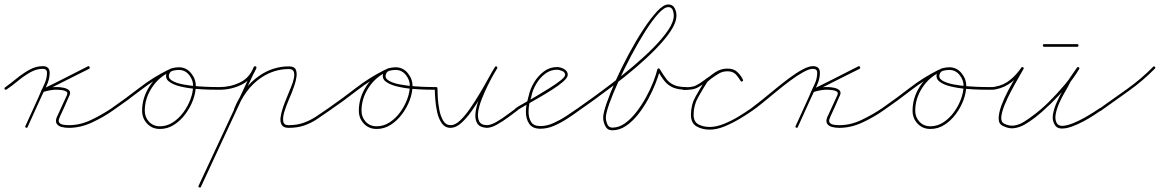

<svg xmlns="http://www.w3.org/2000/svg" viewBox="-26 -568 5207 862"><path d="M-5 -168Q-8 -172 -3 -176Q21 -193 48.5 -215.5Q76 -238 105.5 -254.5Q135 -271 166 -271Q197 -271 197 -241Q197 -213 183.5 -184Q170 -155 158 -130Q143 -97 128 -64Q113 -31 98 2Q98 2 98 2Q98 2 98 2Q96 8 91 5Q85 3 88 -2Q103 -35 118 -68Q133 -101 148 -134Q158 -159 171.5 -186.5Q185 -214 185 -241Q185 -259 166 -259Q137 -259 108.5 -242.5Q80 -226 53.5 -204Q27 -182 3 -166Q-1 -163 -5 -168ZM368 -270Q374 -273 376 -267Q379 -262 374 -259Q322 -233 271 -207.5Q220 -182 169 -156Q164 -153 161 -159Q159 -165 164 -167Q181 -172 198.5 -175Q216 -178 234 -177Q234 -177 234 -177Q234 -177 234 -177Q244 -177 259.5 -174Q275 -171 284 -162.5Q293 -154 285 -137Q285 -137 285 -137Q285 -138 285 -138Q275 -114 264 -90Q253 -66 242 -42Q242 -42 242 -41Q242 -41 242 -41Q234 -25 240 -17.5Q246 -10 258.5 -8Q271 -6 283 -6Q334 -6 384 -30Q434 -54 475 -82Q479 -85 483 -80Q486 -76 481 -72Q440 -43 388 -18.5Q336 6 283 6Q266 6 250.5 2Q235 -2 228 -13.5Q221 -25 231 -47Q231 -47 231 -47Q231 -46 231 -46Q242 -70 253 -94Q264 -118 275 -142Q275 -142 275 -143Q275 -143 275 -143Q279 -153 271 -157.5Q263 -162 251.5 -163.5Q240 -165 234 -165Q234 -165 234 -165Q234 -165 234 -165Q217 -166 200.5 -163Q184 -160 168 -155Q163 -154 160 -159Q158 -164 163 -167Q215 -192 266 -218Q317 -244 368 -270Q368 -270 368 -270Q368 -270 368 -270Z M473 -74Q470 -79 475 -82Q537 -125 599 -173Q661 -221 730 -255Q735 -257 738 -252Q740 -247 735 -244Q686 -221 655 -173Q624 -125 624 -71Q624 -42 643 -21.5Q662 -1 692 -1Q723 -1 750 -18.5Q777 -36 797.5 -64Q818 -92 829.5 -123.5Q841 -155 841 -183Q841 -209 823 -231.5Q805 -254 777 -254Q766 -254 752 -251Q738 -248 734 -236Q734 -236 734 -236Q734 -236 734 -236Q727 -218 745.5 -206.5Q764 -195 796 -189Q828 -183 862.5 -180.5Q897 -178 924 -177.5Q951 -177 959 -177Q959 -177 959 -177Q959 -177 959 -177Q965 -177 965 -171Q965 -165 959 -165Q948 -165 918.5 -165.5Q889 -166 852.5 -169Q816 -172 783 -180Q750 -188 732 -202.5Q714 -217 722 -240Q722 -240 722 -240Q722 -240 722 -240Q728 -257 745 -261.5Q762 -266 777 -266Q810 -266 831.5 -240Q853 -214 853 -183Q853 -152 840.5 -118.5Q828 -85 806 -55.5Q784 -26 755 -7.5Q726 11 692 11Q657 11 634.5 -13Q612 -37 612 -71Q612 -129 645 -180Q678 -231 730 -255Q735 -257 738 -252Q740 -247 735 -244Q667 -211 605.5 -163Q544 -115 481 -72Q476 -69 473 -74Z M959 -165Q953 -165 953 -171Q953 -177 959 -177Q1008 -177 1051 -197.5Q1094 -218 1113 -267Q1113 -267 1113 -267Q1113 -267 1113 -267Q1116 -272 1121 -270Q1127 -268 1125 -262Q1104 -210 1058 -187.5Q1012 -165 959 -165Q959 -165 959 -165Q959 -165 959 -165ZM1122 -270Q1127 -267 1124 -262Q1062 -129 1000 4Q938 137 876 271Q876 271 876 271Q876 271 876 271Q874 276 868 273Q863 271 866 265Q928 132 990 -1Q1052 -134 1114 -267Q1116 -272 1122 -270ZM1029 -71Q1023 -74 1025 -79Q1043 -124 1071.5 -163Q1100 -202 1140 -229Q1200 -270 1271 -270Q1295 -270 1301.5 -256.5Q1308 -243 1305 -222.5Q1302 -202 1295 -182.5Q1288 -163 1284 -152Q1279 -140 1269 -116.5Q1259 -93 1251 -67.5Q1243 -42 1245.5 -24Q1248 -6 1269 -6Q1307 -6 1336.5 -16.5Q1366 -27 1392 -44Q1418 -61 1448 -82Q1452 -85 1456 -80Q1459 -76 1454 -72Q1424 -51 1397 -33Q1370 -15 1339.5 -4.5Q1309 6 1269 6Q1247 6 1239 -7Q1231 -20 1233.5 -40Q1236 -60 1243.5 -82.5Q1251 -105 1259.5 -125Q1268 -145 1272 -156Q1275 -164 1282 -180.5Q1289 -197 1293 -215Q1297 -233 1293 -245.5Q1289 -258 1271 -258Q1204 -258 1146 -219Q1108 -193 1080.5 -155Q1053 -117 1037 -75Q1034 -69 1029 -71Z M1446 -74Q1443 -79 1448 -82Q1510 -125 1572 -173Q1634 -221 1703 -255Q1708 -257 1711 -252Q1713 -247 1708 -244Q1659 -221 1628 -173Q1597 -125 1597 -71Q1597 -42 1616 -21.5Q1635 -1 1665 -1Q1696 -1 1723 -18.5Q1750 -36 1770.5 -64Q1791 -92 1802.5 -123.5Q1814 -155 1814 -183Q1814 -209 1796 -231.5Q1778 -254 1750 -254Q1739 -254 1725 -251Q1711 -248 1707 -236Q1707 -236 1707 -236Q1707 -236 1707 -236Q1700 -218 1718.5 -206.5Q1737 -195 1769 -189Q1801 -183 1835.5 -180.5Q1870 -178 1897 -177.5Q1924 -177 1932 -177Q1932 -177 1932 -177Q1932 -177 1932 -177Q1938 -177 1938 -171Q1938 -165 1932 -165Q1921 -165 1891.5 -165.5Q1862 -166 1825.5 -169Q1789 -172 1756 -180Q1723 -188 1705 -202.5Q1687 -217 1695 -240Q1695 -240 1695 -240Q1695 -240 1695 -240Q1701 -257 1718 -261.5Q1735 -266 1750 -266Q1783 -266 1804.5 -240Q1826 -214 1826 -183Q1826 -152 1813.5 -118.5Q1801 -85 1779 -55.5Q1757 -26 1728 -7.5Q1699 11 1665 11Q1630 11 1607.5 -13Q1585 -37 1585 -71Q1585 -129 1618 -180Q1651 -231 1703 -255Q1708 -257 1711 -252Q1713 -247 1708 -244Q1640 -211 1578.5 -163Q1517 -115 1454 -72Q1449 -69 1446 -74Z M1926 -171Q1926 -177 1932 -177Q1938 -177 1938 -171Q1938 -157 1939.5 -130Q1941 -103 1946.5 -74.5Q1952 -46 1964 -26Q1976 -6 1997 -6Q2017 -6 2039 -26.5Q2061 -47 2083.5 -79.5Q2106 -112 2127.5 -148Q2149 -184 2166.5 -216Q2184 -248 2196 -267Q2199 -272 2204 -269Q2209 -266 2206 -261Q2201 -253 2189 -232Q2177 -211 2163 -182.5Q2149 -154 2137 -123.5Q2125 -93 2121 -67Q2117 -41 2125 -24Q2133 -7 2159 -6Q2159 -6 2159 -6Q2159 -6 2159 -6Q2177 -6 2202.5 -20.5Q2228 -35 2251.5 -53Q2275 -71 2291 -82Q2291 -82 2291 -82Q2291 -82 2291 -82Q2295 -85 2299 -80Q2302 -76 2297 -72Q2281 -60 2256 -41.5Q2231 -23 2205 -8.5Q2179 6 2159 6Q2159 6 2159 6Q2159 6 2159 6Q2128 4 2117 -13.5Q2106 -31 2108.5 -58.5Q2111 -86 2122.5 -117.5Q2134 -149 2148.5 -179.5Q2163 -210 2176.5 -233.5Q2190 -257 2196 -267Q2199 -272 2204 -269Q2209 -266 2206 -261Q2193 -240 2175 -207Q2157 -174 2135.5 -137.5Q2114 -101 2090.5 -68Q2067 -35 2043.5 -14.5Q2020 6 1997 6Q1972 6 1957.5 -14.5Q1943 -35 1936.5 -65Q1930 -95 1928 -124.5Q1926 -154 1926 -171Q1926 -171 1926 -171Q1926 -171 1926 -171Z M2295 -72Q2291 -69 2287 -74Q2284 -78 2289 -82Q2298 -89 2323.5 -103Q2349 -117 2380.5 -135.5Q2412 -154 2442 -173Q2472 -192 2491.5 -207.5Q2511 -223 2511 -232Q2511 -244 2497.5 -249.5Q2484 -255 2475 -255Q2445 -255 2421 -236.5Q2397 -218 2381 -190.5Q2365 -163 2360 -137Q2360 -137 2360 -137Q2360 -136 2360 -136Q2354 -119 2350.5 -102Q2347 -85 2347 -66Q2347 -39 2358.5 -20.5Q2370 -2 2400 -2Q2429 -2 2459 -15.5Q2489 -29 2517 -47.5Q2545 -66 2568 -82Q2568 -82 2568 -82Q2568 -82 2568 -82Q2572 -85 2576 -80Q2579 -76 2574 -72Q2551 -55 2522 -36Q2493 -17 2462 -3.5Q2431 10 2400 10Q2365 10 2350 -12Q2335 -34 2335 -66Q2335 -86 2339 -103.5Q2343 -121 2348 -140Q2348 -140 2348 -139Q2348 -139 2348 -139Q2354 -168 2371.5 -197.5Q2389 -227 2415.5 -247Q2442 -267 2475 -267Q2490 -267 2506.5 -258Q2523 -249 2523 -232Q2523 -220 2503.5 -202.5Q2484 -185 2454 -166Q2424 -147 2392 -128.5Q2360 -110 2333.5 -95Q2307 -80 2295 -72Q2295 -72 2295 -72Q2295 -72 2295 -72Z M2566 -74Q2563 -78 2568 -82Q2591 -98 2632 -127.5Q2673 -157 2721.5 -194Q2770 -231 2819 -272.5Q2868 -314 2908.5 -355Q2949 -396 2974 -433Q2999 -470 2999 -499Q2999 -511 2994 -523.5Q2989 -536 2974 -536Q2956 -536 2928.5 -505.5Q2901 -475 2869.5 -425Q2838 -375 2807 -316.5Q2776 -258 2750.5 -202Q2725 -146 2709.5 -102.5Q2694 -59 2694 -40Q2694 -26 2700.5 -10.5Q2707 5 2723 5Q2753 5 2780 -14.5Q2807 -34 2831 -65Q2855 -96 2874.5 -131.5Q2894 -167 2907 -200.5Q2920 -234 2925 -256Q2926 -260 2930 -261Q2934 -261 2936 -258Q2952 -231 2966 -213Q2980 -195 3001 -186Q3022 -177 3057 -177Q3063 -177 3063 -171Q3063 -165 3057 -165Q3020 -165 2997 -174.5Q2974 -184 2958 -203.5Q2942 -223 2926 -252Q2924 -255 2931 -256Q2938 -257 2937 -254Q2931 -229 2917.5 -194.5Q2904 -160 2884 -123Q2864 -86 2838.5 -54Q2813 -22 2784 -2.5Q2755 17 2723 17Q2701 17 2691.5 -2Q2682 -21 2682 -40Q2682 -60 2697.5 -105Q2713 -150 2739 -208Q2765 -266 2797 -325.5Q2829 -385 2862 -435.5Q2895 -486 2924 -517Q2953 -548 2974 -548Q2994 -548 3002.5 -532Q3011 -516 3011 -499Q3011 -468 2986 -430Q2961 -392 2920 -350Q2879 -308 2830 -266Q2781 -224 2731.5 -186.5Q2682 -149 2640.5 -119Q2599 -89 2574 -72Q2570 -69 2566 -74Z M3043 -177Q3049 -177 3049 -171Q3049 -169 3046.5 -172.5Q3044 -176 3046 -176Q3059 -176 3074 -177.5Q3089 -179 3100 -185Q3100 -185 3100 -185Q3100 -185 3100 -185Q3100 -185 3100 -185Q3100 -185 3100 -185Q3117 -194 3133 -206Q3149 -218 3166 -229Q3166 -229 3166 -229Q3165 -229 3165 -229Q3184 -242 3201 -251Q3218 -260 3241 -260Q3266 -260 3282.5 -246Q3299 -232 3309 -211Q3312 -205 3307 -203Q3302 -200 3299 -205Q3287 -224 3276 -236Q3265 -248 3239 -248Q3213 -248 3190 -232Q3167 -216 3149 -200Q3149 -200 3150 -200Q3150 -201 3150 -201Q3128 -166 3108 -130.5Q3088 -95 3088 -53Q3088 -21 3110 -9.5Q3132 2 3160 2Q3190 2 3224.5 -12Q3259 -26 3291 -45.5Q3323 -65 3347 -82Q3351 -85 3355 -80Q3358 -76 3353 -72Q3329 -55 3295.5 -35Q3262 -15 3227 -0.5Q3192 14 3160 14Q3127 14 3101.5 -0.5Q3076 -15 3076 -53Q3076 -97 3096.5 -134Q3117 -171 3140 -207Q3140 -207 3140 -208Q3141 -208 3141 -208Q3160 -227 3185 -243.5Q3210 -260 3239 -260Q3268 -260 3282 -246.5Q3296 -233 3309 -211Q3312 -206 3307 -203Q3301 -200 3299 -205Q3290 -223 3276 -235.5Q3262 -248 3241 -248Q3220 -248 3204.5 -239.5Q3189 -231 3173 -219Q3173 -219 3172 -219Q3172 -219 3172 -219Q3156 -208 3139.5 -196Q3123 -184 3106 -175Q3106 -175 3106 -175Q3106 -175 3106 -175Q3106 -175 3106 -175Q3093 -168 3076.5 -166Q3060 -164 3046 -164Q3037 -164 3037 -171Q3037 -177 3043 -177Z M3353 -72Q3348 -69 3345 -74Q3342 -79 3347 -82Q3366 -96 3394.5 -119Q3423 -142 3454.5 -168Q3486 -194 3517.5 -217.5Q3549 -241 3577 -256Q3605 -271 3624 -271Q3655 -271 3655 -241Q3655 -213 3641.5 -184Q3628 -155 3616 -130Q3601 -97 3586 -64Q3571 -31 3556 2Q3554 8 3549 5Q3543 3 3546 -2Q3561 -35 3576 -68Q3591 -101 3606 -134Q3616 -159 3629.5 -186.5Q3643 -214 3643 -241Q3643 -259 3624 -259Q3607 -259 3580 -244Q3553 -229 3522 -206Q3491 -183 3459.5 -157Q3428 -131 3400 -108Q3372 -85 3353 -72Q3353 -72 3353 -72Q3353 -72 3353 -72ZM3827 -270Q3833 -273 3835 -267Q3838 -262 3833 -259Q3781 -233 3730 -207.5Q3679 -182 3628 -156Q3623 -153 3620 -159Q3618 -165 3623 -167Q3640 -172 3657.5 -175Q3675 -178 3693 -177Q3693 -177 3693 -177Q3693 -177 3693 -177Q3703 -177 3718.5 -174Q3734 -171 3743 -162.5Q3752 -154 3744 -137Q3744 -137 3744 -137Q3744 -138 3744 -138Q3734 -114 3723 -90Q3712 -66 3701 -42Q3701 -42 3701 -41Q3701 -41 3701 -41Q3693 -25 3699 -17.5Q3705 -10 3717.5 -8Q3730 -6 3742 -6Q3793 -6 3843 -30Q3893 -54 3934 -82Q3934 -82 3934 -82Q3934 -82 3934 -82Q3938 -85 3942 -80Q3945 -76 3940 -72Q3899 -43 3847 -18.5Q3795 6 3742 6Q3725 6 3709.5 2Q3694 -2 3687 -13.5Q3680 -25 3690 -47Q3690 -47 3690 -47Q3690 -46 3690 -46Q3701 -70 3712 -94Q3723 -118 3734 -142Q3734 -142 3734 -143Q3734 -143 3734 -143Q3738 -153 3730 -157.5Q3722 -162 3710.5 -163.5Q3699 -165 3693 -165Q3693 -165 3693 -165Q3693 -165 3693 -165Q3676 -166 3659.5 -163Q3643 -160 3627 -155Q3622 -154 3619 -159Q3617 -164 3622 -167Q3674 -192 3725 -218Q3776 -244 3827 -270Q3827 -270 3827 -270Q3827 -270 3827 -270Z M3932 -74Q3929 -79 3934 -82Q3996 -125 4058 -173Q4120 -221 4189 -255Q4194 -257 4197 -252Q4199 -247 4194 -244Q4145 -221 4114 -173Q4083 -125 4083 -71Q4083 -42 4102 -21.5Q4121 -1 4151 -1Q4182 -1 4209 -18.5Q4236 -36 4256.5 -64Q4277 -92 4288.5 -123.5Q4300 -155 4300 -183Q4300 -209 4282 -231.5Q4264 -254 4236 -254Q4225 -254 4211 -251Q4197 -248 4193 -236Q4193 -236 4193 -236Q4193 -236 4193 -236Q4186 -218 4204.5 -206.5Q4223 -195 4255 -189Q4287 -183 4321.5 -180.5Q4356 -178 4383 -177.5Q4410 -177 4418 -177Q4418 -177 4418 -177Q4418 -177 4418 -177Q4424 -177 4424 -171Q4424 -165 4418 -165Q4407 -165 4377.5 -165.5Q4348 -166 4311.5 -169Q4275 -172 4242 -180Q4209 -188 4191 -202.5Q4173 -217 4181 -240Q4181 -240 4181 -240Q4181 -240 4181 -240Q4187 -257 4204 -261.5Q4221 -266 4236 -266Q4269 -266 4290.5 -240Q4312 -214 4312 -183Q4312 -152 4299.5 -118.5Q4287 -85 4265 -55.5Q4243 -26 4214 -7.5Q4185 11 4151 11Q4116 11 4093.5 -13Q4071 -37 4071 -71Q4071 -129 4104 -180Q4137 -231 4189 -255Q4194 -257 4197 -252Q4199 -247 4194 -244Q4126 -211 4064.5 -163Q4003 -115 3940 -72Q3935 -69 3932 -74Z M4402 -171Q4402 -177 4408 -177Q4417 -177 4425.5 -177Q4434 -177 4443 -179Q4481 -186 4509.5 -209.5Q4538 -233 4559 -264Q4562 -269 4567 -266Q4572 -263 4569 -258Q4562 -245 4546.5 -218.5Q4531 -192 4514 -160Q4497 -128 4484.5 -97.5Q4472 -67 4469.5 -44Q4467 -21 4482 -13Q4506 -1 4528 -4.5Q4550 -8 4571 -21Q4592 -34 4610 -48Q4646 -74 4683 -110.5Q4720 -147 4753 -186.5Q4786 -226 4809 -264Q4812 -269 4817 -266Q4822 -262 4819 -258Q4809 -243 4798 -228Q4787 -213 4778 -197Q4778 -197 4778 -197Q4778 -197 4778 -197Q4770 -180 4756 -156.5Q4742 -133 4730.5 -107.5Q4719 -82 4714 -57.5Q4709 -33 4718 -16Q4726 -2 4745 -3Q4764 -4 4789.5 -14Q4815 -24 4840 -38Q4865 -52 4884.5 -64.5Q4904 -77 4911 -82Q4915 -85 4919 -80Q4922 -76 4917 -72Q4908 -66 4887 -52Q4866 -38 4839 -23.5Q4812 -9 4785.5 0.5Q4759 10 4738 9Q4717 8 4708 -10Q4697 -30 4701.5 -55.5Q4706 -81 4718 -108Q4730 -135 4744 -159.5Q4758 -184 4768 -203Q4768 -203 4768 -203Q4768 -203 4768 -203Q4777 -219 4788 -234Q4799 -249 4809 -264Q4812 -269 4817 -266Q4822 -263 4819 -258Q4796 -219 4762.5 -179Q4729 -139 4691 -102Q4653 -65 4618 -38Q4597 -22 4574.5 -9Q4552 4 4527.5 7.5Q4503 11 4476 -3Q4457 -12 4457.5 -37Q4458 -62 4470 -94.5Q4482 -127 4499.5 -160Q4517 -193 4534 -221Q4551 -249 4559 -264Q4562 -269 4567 -266Q4572 -262 4569 -258Q4547 -224 4516 -199.5Q4485 -175 4445 -167Q4436 -165 4426.5 -165Q4417 -165 4408 -165Q4402 -165 4402 -171ZM4662 -358Q4656 -358 4656 -364Q4656 -370 4662 -370Q4699 -370 4736 -370Q4773 -370 4810 -370Q4810 -370 4810 -370Q4810 -370 4810 -370Q4816 -370 4816 -364Q4816 -358 4810 -358Q4773 -358 4736 -358Q4699 -358 4662 -358Q4662 -358 4662 -358Q4662 -358 4662 -358Z M4917 -71Q4913 -67 4909 -72Q4906 -77 4911 -81Q4972 -124 5035 -169Q5098 -214 5151 -268Q5155 -272 5159 -268Q5163 -264 5159 -260Q5106 -206 5042.5 -160.5Q4979 -115 4917 -71Q4917 -71 4917 -71Q4917 -71 4917 -71Z"/></svg>

Font: FRB American Cursive Thin
Style: Italic
Weight: 100
Italic angle: -25°
Version: Version 2.0;Modular Font Editor K font №1